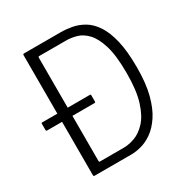

<svg xmlns="http://www.w3.org/2000/svg" viewBox="-158 -794 873 915"><g transform="rotate(-30 278.0 -336.5)"><path d="M534 -347Q534 -259 518 -198Q502 -137 476 -98Q450 -59 419.5 -37.5Q389 -16 358.5 -8Q328 0 303 0H101Q95 0 95 -6V-667Q95 -673 101 -673H303Q333 -673 365 -667Q397 -661 427.5 -643Q458 -625 482 -589Q506 -553 520 -494Q534 -435 534 -347ZM478 -347Q478 -443 461 -499Q444 -555 417.5 -582.5Q391 -610 361.5 -618Q332 -626 306 -626H158Q154 -626 153 -624.5Q152 -623 152 -620V-52Q152 -49 153 -47.5Q154 -46 157 -46H288Q316 -46 348.5 -57.5Q381 -69 410.5 -100.5Q440 -132 459 -191.5Q478 -251 478 -347ZM13 -300Q9 -300 8 -302Q7 -304 7 -306V-339Q7 -343 8 -344Q9 -345 13 -345H274Q277 -345 278 -344Q279 -343 279 -339V-306Q279 -303 278 -301.5Q277 -300 274 -300Z"/></g></svg>

Font: Glory Thin Light
Style: Regular
Weight: 300
Version: Version 1.011